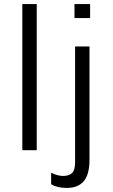

<svg xmlns="http://www.w3.org/2000/svg" viewBox="-20 -740 555 946"><path d="M161 -720V0H90V-720ZM424 -651H347V-720H424ZM421 47Q421 119 393 152.5Q365 186 308 186Q263 186 232 168V111Q245 118 261.5 122.5Q278 127 289 127Q320 127 335 112.5Q350 98 350 60V-511H421Z"/></svg>

Font: Chivo Light
Style: Regular
Weight: 300
Designer: Hector Gatti
Foundry: Omnibus-Type
Version: Version 1.007